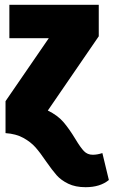

<svg xmlns="http://www.w3.org/2000/svg" viewBox="-20 -554 473 799"><path d="M172 118Q147 81 127.5 59Q108 37 77.5 20Q47 3 3 0V-133L183 -395H19V-534H391V-403L179 -94Q220 -74 244 -46Q268 -18 294 25Q315 60 329.5 75Q344 90 366 90Q385 90 406 83L433 195Q397 225 336 225Q294 225 264 210.5Q234 196 215.5 175Q197 154 172 118Z"/></svg>

Font: Fira Sans Extra Condensed Black
Style: Regular
Weight: 900
Width: 1
Designer: Carrois Corporate & Edenspiekermann AG
Foundry: Carrois Corporate GbR & Edenspiekermann AG
Version: Version 4.203